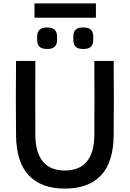

<svg xmlns="http://www.w3.org/2000/svg" viewBox="-20 -1090 760 1125"><path d="M74 -733H187Q187 -672 187 -628Q187 -584 186.5 -548.5Q186 -513 186.5 -478Q187 -443 187 -400.5Q187 -358 187 -300Q189 -91 360 -91Q531 -91 533 -300Q533 -358 533 -400.5Q533 -443 533.5 -478Q534 -513 533.5 -548.5Q533 -584 533 -628Q533 -672 533 -733H646Q646 -672 646.5 -628Q647 -584 647 -548.5Q647 -513 647 -478Q647 -443 646.5 -400.5Q646 -358 646 -300Q645 -140 572 -62.5Q499 15 360 15Q222 15 148.5 -62.5Q75 -140 74 -300Q74 -358 73.5 -400.5Q73 -443 73 -478Q73 -513 73 -548.5Q73 -584 73.5 -628Q74 -672 74 -733ZM256 -803Q226 -803 212.5 -815.5Q199 -828 198 -850Q197 -866 198 -882Q199 -904 212.5 -916.5Q226 -929 256 -929Q286 -929 299.5 -916.5Q313 -904 314 -882Q315 -866 314 -850Q313 -828 299.5 -815.5Q286 -803 256 -803ZM468 -803Q437 -803 424 -815.5Q411 -828 410 -850Q409 -866 410 -882Q411 -904 424 -916.5Q437 -929 468 -929Q499 -929 512 -916.5Q525 -904 526 -882Q527 -866 526 -850Q525 -828 512 -815.5Q499 -803 468 -803ZM182 -1070H542V-986H182Z"/></svg>

Font: Kreadon Light
Style: Bold
Weight: 600
Designer: Reiya WATANABE
Foundry: StudioGnu
Version: Version 1.003; ttfautohint (v1.8.4.7-5d5b);gftools[0.9.32]